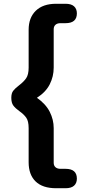

<svg xmlns="http://www.w3.org/2000/svg" viewBox="-20 -802 468 1019"><path d="M132 59V-122Q132 -159 119.5 -177Q107 -195 83 -212Q62 -227 51 -241.5Q40 -256 40 -283Q40 -307 50 -320Q60 -333 81 -349Q106 -368 119 -387Q132 -406 132 -443V-644Q132 -708 170 -745Q208 -782 278 -782H328Q358 -782 373 -768.5Q388 -755 388 -731Q388 -679 328 -679H301Q284 -679 274.5 -670.5Q265 -662 265 -647V-443Q265 -396 244 -354.5Q223 -313 176 -283Q223 -250 244 -208.5Q265 -167 265 -122V62Q265 77 274.5 85.5Q284 94 301 94H328Q388 94 388 146Q388 170 373 183.5Q358 197 328 197H278Q206 197 169 161Q132 125 132 59Z"/></svg>

Font: Kodchasan
Style: Bold
Weight: 700
Designer: Katatrad Aksorn Co.,Ltd.
Foundry: Cadson Demak Co.,Ltd.
Version: Version 1.000; ttfautohint (v1.6)